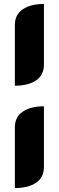

<svg xmlns="http://www.w3.org/2000/svg" viewBox="-20 -797 297 970"><path d="M55 -670Q55 -723 95 -750Q135 -777 202 -777V-471Q202 -418 162.5 -391Q123 -364 55 -364ZM55 -153Q55 -206 95 -233Q135 -260 202 -260V46Q202 99 162.5 126Q123 153 55 153Z"/></svg>

Font: K2D ExtraBold
Style: Regular
Weight: 800
Designer: Katatrad Aksorn Co.,Ltd.
Foundry: Cadson Demak Co.,Ltd.
Version: Version 1.000; ttfautohint (v1.6)